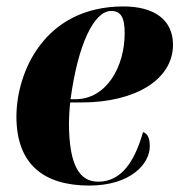

<svg xmlns="http://www.w3.org/2000/svg" viewBox="-20 -566 557 596"><path d="M257 10C385 10 445 -57 445 -112C445 -141 436 -152 424 -156C398 -65 357 -2 285 -2C228 -2 194 -50 194 -186C194 -197 196 -235 198 -248H234C398 -248 517 -318 517 -427C517 -503 461 -546 363 -546C118 -546 31 -342 31 -204C31 -56 116 10 257 10ZM214 -258H199C222 -429 272 -532 325 -532C354 -532 367 -514 367 -463C367 -358 310 -258 214 -258Z"/></svg>

Font: Noto Serif Display SemiCondensed ExtraBold
Style: Italic
Weight: 800
Width: 4
Italic angle: -12°
Designer: Monotype Design Team
Foundry: Monotype Imaging Inc.
Version: Version 2.009